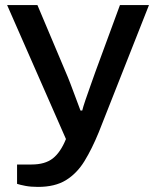

<svg xmlns="http://www.w3.org/2000/svg" viewBox="-20 -546 613 754"><path d="M129 188Q101 188 80 184Q59 180 47 176V100H104Q157 100 187.5 76Q218 52 239 0L8 -526H127L238 -263Q246 -245 256.5 -217.5Q267 -190 277.5 -161.5Q288 -133 296 -112H303Q306 -125 315.5 -153Q325 -181 336 -211.5Q347 -242 355 -265L451 -526H565L368 -27Q341 39 311.5 87Q282 135 239 161.5Q196 188 129 188Z"/></svg>

Font: Archivo SemiExpanded Medium
Style: Regular
Weight: 500
Width: 6
Designer: Hector Gatti
Foundry: Omnibus-Type
Version: Version 2.001; ttfautohint (v1.8.3)